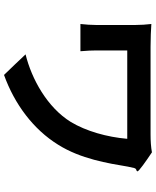

<svg xmlns="http://www.w3.org/2000/svg" viewBox="72 -828 795 980"><g transform="rotate(90 470.0 -338.5)"><path d="M310 -16 363 39C513 -15 641 -111 719 -237C792 -353 814 -492 831 -593C833 -600 835 -612 838 -625C843 -641 852 -633 855 -642C857 -648 803 -686 758 -716C732 -711 699 -709 668 -709C602 -709 257 -709 219 -709C175 -709 133 -711 103 -713C106 -688 108 -658 108 -632C108 -588 108 -468 108 -430C108 -404 106 -381 103 -351H172H242C239 -381 238 -415 238 -430C238 -468 238 -560 238 -590C306 -590 630 -590 689 -590C680 -486 650 -380 603 -302C529 -182 384 -102 258 -71Z"/></g></svg>

Font: GenSekiGothic2 TW B
Style: Regular
Weight: 700
Version: Version 2.100;PS 2.1;hotconv 16.6.51;makeotf.lib2.5.65220 DE